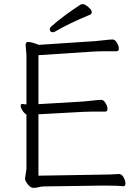

<svg xmlns="http://www.w3.org/2000/svg" viewBox="-20 -901 678 929"><path d="M416 -830Q314 -788 246 -748Q240 -745 236 -745Q221 -745 221 -760Q221 -766 227 -772Q283 -822 370 -879Q374 -881 382 -881Q390 -881 407 -867Q424 -853 424 -843Q424 -833 416 -830ZM116 -698Q132 -698 168 -684L440 -702Q463 -704 488.5 -707Q514 -710 525 -710Q536 -710 545.5 -694.5Q555 -679 555 -666Q555 -653 544 -653Q544 -653 482 -653Q455 -653 441 -652L166 -634V-397L385 -410Q408 -412 433.5 -415Q459 -418 470 -418Q481 -418 490.5 -402.5Q500 -387 500 -374Q500 -361 489 -361H426Q400 -361 386 -360L166 -348V-51L472 -56Q510 -56 555 -59H556Q569 -59 578 -43Q587 -27 587 -13.5Q587 0 577 0H576Q552 -3 489 -3H473L195 1Q179 1 167.5 4.5Q156 8 142 8Q128 8 114.5 -9Q101 -26 101 -37L108 -84V-347Q97 -353 88.5 -366.5Q80 -380 80 -389Q80 -398 87 -398H89Q99 -396 108 -396V-634L104 -684Q104 -698 116 -698Z"/></svg>

Font: LXGW WenKai Lite Light
Style: Regular
Weight: 300
Designer: LXGW / Fontworks Inc.
Foundry: LXGW / Fontworks Inc.
Version: Version 1.511; March 25, 2025